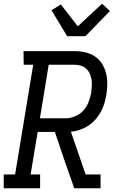

<svg xmlns="http://www.w3.org/2000/svg" viewBox="-30 -1009 650 1029"><path d="M-10 0V-74H51L148 -662H97L96 -735H369Q399 -735 427 -728.5Q455 -722 478 -707Q501 -692 516 -668.5Q531 -645 538 -617.5Q545 -590 545 -560.5Q545 -531 540 -501Q536 -477 529 -454Q522 -431 510 -409Q498 -387 480.5 -367.5Q463 -348 442 -334.5Q421 -321 397 -313Q373 -305 350 -303L429 -74H509V0H368L313 -157L264 -302H172L134 -74H185V0ZM184 -375H321Q346 -375 372 -385.5Q398 -396 416.5 -416.5Q435 -437 444.5 -462Q454 -487 459 -513Q461 -530 462 -548Q463 -566 460.5 -582.5Q458 -599 451 -614.5Q444 -630 432 -641Q420 -652 403.5 -657Q387 -662 369 -662H231ZM330 -815 246 -954 296 -985 387 -868 517 -989 559 -950 428 -815Z"/></svg>

Font: Iosevka Etoile
Style: Italic
Weight: 400
Italic angle: -9°
Designer: Belleve Invis
Foundry: Belleve Invis
Version: Version 22.1.2; ttfautohint (v1.8.4)